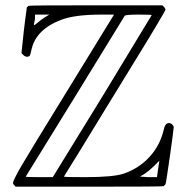

<svg xmlns="http://www.w3.org/2000/svg" viewBox="-20 -703 707 724"><path d="M39 1Q29 -9 29 -12Q29 -23 60.5 -77Q92 -131 219 -337L410 -648H364Q261 -648 210 -628Q116 -592 99 -517Q95 -498 92.5 -493.5Q90 -489 81 -489Q72 -489 61 -503L70 -588Q72 -607 75 -628.5Q78 -650 79.5 -662Q81 -674 81 -675Q84 -677 88 -681Q90 -683 341 -683H592Q604 -673 604 -666Q604 -664 569.5 -606Q535 -548 481 -460.5Q427 -373 375.5 -288.5Q324 -204 277 -127.5Q230 -51 221 -37Q221 -35 301 -35Q406 -35 446 -48Q504 -68 543.5 -111Q583 -154 597 -212Q602 -239 617 -239Q624 -239 629.5 -233.5Q635 -228 635 -223Q635 -215 620.5 -113Q606 -11 604 -8L597 -1Q595 1 317 1ZM148 -637 166 -648H112V-632Q111 -629 110 -621.5Q109 -614 108 -612Q108 -608 109 -608Q110 -608 119 -615Q135 -629 148 -637ZM552 -646Q552 -648 504 -648Q452 -648 450 -643Q448 -639 265.5 -342.5Q83 -46 77 -37Q77 -35 128 -35H179L366 -339ZM572 -35 576 -65Q581 -95 581 -97L561 -77Q542 -59 526 -48L508 -37L539 -35Z"/></svg>

Font: KaTeX_AMS
Style: Regular
Weight: 400
Version: Version 1.1; ttfautohint (v1.3)